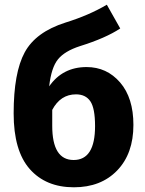

<svg xmlns="http://www.w3.org/2000/svg" viewBox="-20 -779 616 816"><path d="M348 -494Q434 -494 490.5 -428.5Q547 -363 547 -248Q547 -126 478 -54.5Q409 17 294 17Q175 17 106.5 -60.5Q38 -138 38 -297Q38 -470 85 -556.5Q132 -643 258 -683Q358 -714 434 -759L491 -658Q429 -617 320 -583Q255 -562 226.5 -527Q198 -492 189 -412Q246 -494 348 -494ZM384 -243Q384 -319 364 -348.5Q344 -378 303 -378Q237 -378 202 -312V-244Q202 -99 293 -99Q384 -99 384 -243Z"/></svg>

Font: Fira Sans
Style: Bold
Weight: 700
Designer: bBox Type GmbH & Carrois Corporate GbR & Edenspiekermann AG
Foundry: bBox Type GmbH & Carrois Corporate GbR & Edenspiekermann AG
Version: Version 4.301;PS 004.301;hotconv 1.0.88;makeotf.lib2.5.64775